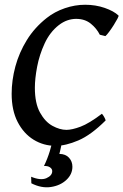

<svg xmlns="http://www.w3.org/2000/svg" viewBox="-20 -599 517 804"><path d="M476.1 -534.2Q478 -532.2 471.9 -520.8Q465.8 -509.3 456.3 -494.1Q446.8 -479 437 -465.8Q427.2 -452.6 421.4 -447.8L397.9 -453.6Q384.8 -480 360.1 -500Q335.4 -520 298.8 -520Q280.8 -520 262.7 -513.9Q244.6 -507.8 226.6 -494.1Q189 -464.8 167 -417.2Q145 -369.6 135.5 -319.6Q126 -269.5 126 -231.4Q126 -166.5 147.5 -127.7Q168.9 -88.9 199.7 -72Q230.5 -55.2 258.3 -55.2Q281.7 -55.2 317.4 -68.6Q353 -82 406.7 -122.6Q410.6 -119.1 416 -109.6Q421.4 -100.1 422.4 -94.7Q361.3 -33.7 308.1 -11Q254.9 11.7 212.9 11.7Q162.6 11.7 120.8 -13.9Q79.1 -39.6 54 -88.1Q28.8 -136.7 28.8 -206.1Q28.8 -262.7 44.4 -320.8Q60.1 -378.9 92.5 -431.4Q125 -483.9 175.8 -523.9Q208.5 -549.8 251.2 -564.5Q293.9 -579.1 336.4 -579.1Q380.4 -579.1 418.5 -565.9Q456.5 -552.7 476.1 -534.2ZM283.2 99.1Q283.2 130.9 257.8 154.5Q232.4 178.2 192.9 184.1Q153.3 189.9 111.3 168.5L110.4 141.1Q150.4 157.7 174.6 147Q198.7 136.2 198.7 117.7Q198.7 107.9 189.2 101.6Q179.7 95.2 164.1 96.2Q178.7 66.4 188.5 34.2Q198.2 2 202.6 -22.9L243.2 -22.5Q240.7 -8.3 235.8 14.6Q231 37.6 228.5 45.4Q254.9 45.9 269 61.5Q283.2 77.1 283.2 99.1Z"/></svg>

Font: Dai Banna SIL Medium
Style: Italic
Weight: 500
Italic angle: -11°
Designer: Victor Gaultney
Foundry: SIL International
Version: Version 4.000